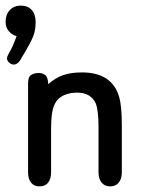

<svg xmlns="http://www.w3.org/2000/svg" viewBox="-24 -655 513 684"><path d="M35 -526Q29 -509 22 -493Q15 -477 8 -466Q5 -459 3 -455.5Q1 -452 1 -447Q1 -439 8.5 -432Q16 -425 25 -425Q37 -425 47 -439Q70 -477 82.5 -500.5Q95 -524 99 -540.5Q103 -557 103 -576Q103 -604 89 -619.5Q75 -635 50 -635Q26 -635 11 -619Q-4 -603 -4 -577Q-4 -558 6.5 -545Q17 -532 35 -526ZM148 -355Q147 -380 137 -387.5Q127 -395 116 -395Q98 -395 87 -388Q76 -381 76 -358V-41Q76 -18 86.5 -4.5Q97 9 117 9Q137 9 147.5 -4.5Q158 -18 158 -41V-192Q158 -232 162 -255Q166 -278 176 -293Q187 -309 206.5 -317Q226 -325 251 -325Q299 -325 317 -287Q327 -262 327 -201V-41Q327 -18 338 -4.5Q349 9 368 9Q388 9 399 -4.5Q410 -18 410 -41V-208Q410 -244 407.5 -269Q405 -294 401 -308Q376 -397 268 -397Q228 -397 200 -387Q172 -377 148 -355Z"/></svg>

Font: Beiruti Medium
Style: Regular
Weight: 500
Designer: Arlette Boutros
Foundry: Boutros
Version: Version 1.41